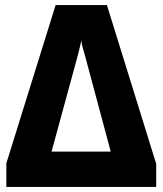

<svg xmlns="http://www.w3.org/2000/svg" viewBox="-20 -736 640 756"><path d="M5 0H595V-91L401 -716H199L5 -93ZM183 -139 285 -513Q288 -527 293 -545Q298 -563 300 -577Q302 -561 307 -543.5Q312 -526 316 -512L416 -139Z"/></svg>

Font: Noto Sans Mono Extra
Style: Regular
Weight: 800
Designer: Monotype Design Team
Foundry: Monotype Imaging Inc.
Version: Version 1.900